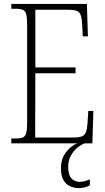

<svg xmlns="http://www.w3.org/2000/svg" viewBox="-20 -734 540 983"><path d="M38 0V-25H61Q85 -25 97.5 -30.5Q110 -36 114.5 -54Q119 -72 119 -108V-605Q119 -642 114.5 -660Q110 -678 97.5 -683.5Q85 -689 61 -689H38V-714H425L430 -548H404L401 -601Q400 -635 394.5 -653Q389 -671 374.5 -677.5Q360 -684 329 -684H161V-389H367V-359H161L160 -30H356Q386 -30 400.5 -36.5Q415 -43 420.5 -58.5Q426 -74 428 -102L432 -166H458L453 0ZM385 229Q343 229 317.5 204.5Q292 180 292 127Q292 78 319 44Q346 10 376 0H413Q394 7 374.5 23.5Q355 40 342 64.5Q329 89 329 121Q329 162 346 179.5Q363 197 388 197Q412 197 440 184V215Q414 229 385 229Z"/></svg>

Font: Noto Serif Bengali Condensed ExtraLight
Style: Regular
Weight: 200
Width: 3
Designer: Juan Bruce, Universal Thirst, Indian Type Foundry and the Monotype Design Team.
Foundry: Monotype Imaging Inc.
Version: Version 2.003; ttfautohint (v1.8.4.7-5d5b)